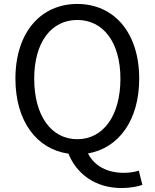

<svg xmlns="http://www.w3.org/2000/svg" viewBox="-20 -767 782 971"><path d="M153 -369C153 -553 239 -666 371 -666C502 -666 589 -553 589 -369C589 -182 502 -63 371 -63C239 -63 153 -182 153 -369ZM682 96C663 102 638 107 605 107C525 107 458 74 425 9C580 -18 684 -158 684 -369C684 -604 555 -747 371 -747C187 -747 58 -604 58 -369C58 -154 166 -12 326 10C367 111 460 184 595 184C639 184 678 176 700 168Z"/></svg>

Font: Noto Sans CJK JP Regular
Style: Regular
Weight: 400
Designer: Ryoko NISHIZUKA (kana & ideographs); Paul D. Hunt (Latin, Greek & Cyrillic); Wenlong ZHANG (bopomofo); Sandoll Communica
Foundry: Adobe Systems Incorporated
Version: Version 1.001;PS 1.001;hotconv 1.0.78;makeotf.lib2.5.61930